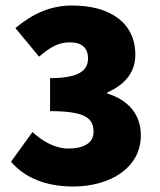

<svg xmlns="http://www.w3.org/2000/svg" viewBox="-20 -666 580 698"><path d="M246 12C378 12 492 -54 492 -174C492 -254 442 -304 370 -326V-330C438 -360 472 -406 472 -467C472 -582 382 -646 242 -646C164 -646 98 -616 36 -564L122 -460C162 -494 192 -512 234 -512C277 -512 300 -492 300 -454C300 -410 268 -382 162 -382V-262C295 -262 320 -234 320 -186C320 -146 284 -126 228 -126C183 -126 137 -150 98 -186L20 -78C68 -22 143 12 246 12Z"/></svg>

Font: Source Sans Pro Black
Style: Regular
Weight: 900
Designer: Paul D. Hunt
Foundry: Adobe Systems Incorporated
Version: Version 3.006;hotconv 1.0.111;makeotfexe 2.5.65597